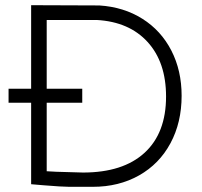

<svg xmlns="http://www.w3.org/2000/svg" viewBox="-20 -710 777 740"><path d="M680 -341Q680 -238 637 -158Q594 -78 516 -34Q438 10 338 10H281Q273 10 246.5 10Q220 10 147 4L100 0V-314H13V-368H100V-690L363 -689Q457 -683 529 -637.5Q601 -592 640.5 -515Q680 -438 680 -341ZM620 -338Q620 -470 549 -548Q478 -626 353 -633H160V-368H297V-314H160V-50L197 -48Q296 -45 300 -45Q454 -45 537 -121Q620 -197 620 -338Z"/></svg>

Font: Bellota Text
Style: Regular
Weight: 400
Designer: Kemie Guaida
Foundry: Kemie Guaida
Version: Version 4.001